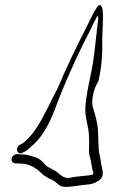

<svg xmlns="http://www.w3.org/2000/svg" viewBox="-20 -675 451 757"><path d="M26 -50C24 -40 29 -33 38 -31H45C50 -30 55 -30 62 -30C104 -30 132 -3 147 11C153 18 159 19 167 25C175 31 186 33 194 39C203 45 210 54 219 58C236 66 264 60 302 55L330 52C341 51 353 47 363 41C397 22 383 -4 379 -28C377 -40 375 -61 371 -71C368 -95 368 -117 367 -145C367 -182 358 -213 349 -243C338 -267 344 -316 368 -355C383 -421 384 -469 383 -523C385 -552 386 -594 386 -617C386 -634 382 -673 362 -646C353 -632 345 -618 336 -599L320 -566C283 -494 242 -410 207 -326C179 -275 152 -211 120 -165C109 -147 83 -119 68 -109L58 -104C36 -90 50 -60 71 -74L81 -79C89 -84 100 -94 114 -107C155 -145 182 -204 202 -259C229 -332 270 -423 299 -483C316 -519 332 -546 348 -582L361 -607C363 -610 365 -612 366 -614C369 -603 366 -586 363 -565C355 -496 351 -435 332 -354C322 -304 314 -257 317 -225C320 -207 324 -185 328 -166C332 -144 332 -111 331 -87C329 -67 336 -55 339 -37L343 -13C344 -6 346 0 348 5C348 8 347 10 348 12C344 14 338 15 333 16C312 18 299 20 277 22C260 24 249 29 240 26C232 23 226 21 220 16C211 10 203 0 193 -4C185 -7 178 -14 170 -16C156 -23 147 -46 120 -55C108 -59 87 -66 71 -66C65 -66 60 -66 55 -67H48C38 -69 28 -60 26 -50Z"/></svg>

Font: Stray Cat
Style: UltCnObl
Weight: 400
Version: Version 1.0